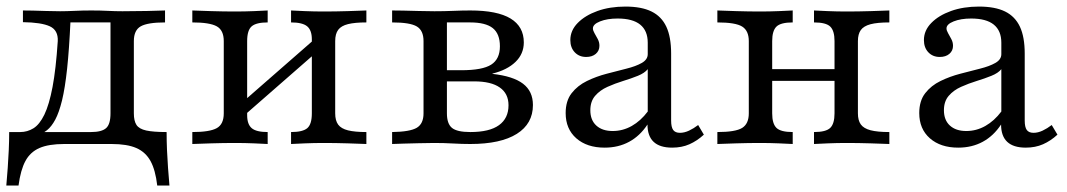

<svg xmlns="http://www.w3.org/2000/svg" viewBox="-22 -447 3313 596"><path d="M-2.4 129Q0 101.6 2 74.2Q4 46.8 5.2 19Q6.5 -8.9 6.5 -37.1H260.5Q293.5 -37.1 307.3 -49.2Q321 -61.3 321 -95.2V-380.6L324.2 -377.4H191.1L196.8 -381.5Q192.7 -293.5 186.3 -233.5Q179.8 -173.4 170.6 -135.5Q161.3 -97.6 149.6 -75.8Q137.9 -54 124.2 -43.1Q110.5 -32.3 94.4 -27.4L41.1 -37.1Q62.9 -37.1 81.9 -48.8Q100.8 -60.5 115.7 -91.1Q130.6 -121.8 141.1 -177Q151.6 -232.3 157.3 -319.4Q158.9 -353.2 132.7 -365.3Q106.5 -377.4 49.2 -378.2V-414.5Q62.1 -414.5 80.6 -414.1Q99.2 -413.7 121 -412.9Q142.7 -412.1 164.5 -412.1Q184.7 -412.1 209.3 -413.3Q233.9 -414.5 261.3 -414.5Q289.5 -414.5 312.5 -413.3Q335.5 -412.1 358.1 -412.1Q396 -412.1 433.9 -412.9Q471.8 -413.7 490.3 -414.5V-377.4Q436.3 -377.4 414.9 -365.3Q393.5 -353.2 393.5 -319.4V-95.2Q393.5 -71.8 401.6 -59.3Q409.7 -46.8 431.9 -41.9Q454 -37.1 495.2 -37.1Q495.2 -8.9 496.4 19Q497.6 46.8 499.6 74.2Q501.6 101.6 504 129H466.1Q460.5 80.6 445.2 52.8Q429.8 25 401.2 12.5Q372.6 0 324.2 0H177.4Q129 0 100.4 12.5Q71.8 25 56.9 52.8Q41.9 80.6 35.5 129Z M881.5 0V-37.1Q917.7 -37.1 931.9 -49.2Q946 -61.3 946 -95.2V-325Q946 -353.2 931.5 -365.3Q916.9 -377.4 881.5 -377.4V-414.5Q896 -413.7 924.6 -412.5Q953.2 -411.3 983.1 -411.3Q1019.4 -411.3 1058.1 -412.5Q1096.8 -413.7 1115.3 -414.5V-377.4Q1079.8 -377.4 1058.5 -372.2Q1037.1 -366.9 1027.8 -354.4Q1018.5 -341.9 1018.5 -319.4V-95.2Q1018.5 -72.6 1027.8 -60.1Q1037.1 -47.6 1058.5 -42.3Q1079.8 -37.1 1115.3 -37.1V0Q1096.8 -0.8 1058.1 -2Q1019.4 -3.2 983.1 -3.2Q953.2 -3.2 924.6 -2Q896 -0.8 881.5 0ZM575 0V-37.1Q629 -37.1 650.8 -49.2Q672.6 -61.3 672.6 -95.2V-319.4Q672.6 -353.2 650.8 -365.3Q629 -377.4 575 -377.4V-414.5Q594.4 -413.7 633.1 -412.5Q671.8 -411.3 707.3 -411.3Q737.9 -411.3 766.5 -412.5Q795.2 -413.7 808.9 -414.5V-377.4Q773.4 -377.4 759.3 -365.3Q745.2 -353.2 745.2 -319.4V-89.5Q745.2 -61.3 759.3 -49.2Q773.4 -37.1 808.9 -37.1V0Q795.2 -0.8 766.5 -2Q737.9 -3.2 707.3 -3.2Q671.8 -3.2 633.1 -2Q594.4 -0.8 575 0ZM730.6 -83.9 710.5 -112.1 960.5 -330.6 980.6 -302.4Z M1195.2 0V-37.1Q1250.8 -37.9 1271.8 -50.4Q1292.7 -62.9 1292.7 -95.2V-319.4Q1292.7 -352.4 1271.8 -364.9Q1250.8 -377.4 1195.2 -377.4V-414.5Q1208.1 -414.5 1229.8 -414.1Q1251.6 -413.7 1277 -412.9Q1302.4 -412.1 1326.6 -412.1Q1357.3 -412.1 1385.1 -413.3Q1412.9 -414.5 1437.9 -414.5Q1521.8 -414.5 1562.9 -389.5Q1604 -364.5 1604 -315.3Q1604 -279.8 1578.2 -254.8Q1552.4 -229.8 1506.5 -218.5V-217.7Q1571 -210.5 1601.6 -187.1Q1632.3 -163.7 1632.3 -121Q1632.3 -62.9 1582.3 -31.5Q1532.3 0 1437.9 0Q1412.1 0 1384.3 -1.6Q1356.5 -3.2 1325.8 -3.2Q1302.4 -3.2 1277 -2.4Q1251.6 -1.6 1229.8 -1.2Q1208.1 -0.8 1195.2 0ZM1437.9 -37.1Q1497.6 -37.1 1527 -58.5Q1556.5 -79.8 1556.5 -120.2Q1556.5 -156.5 1529.4 -175.4Q1502.4 -194.4 1450 -194.4H1340.3V-229H1409.7Q1475.8 -229 1502.8 -246.4Q1529.8 -263.7 1529.8 -303.2Q1529.8 -341.9 1507.7 -359.7Q1485.5 -377.4 1437.1 -377.4H1358.1L1365.3 -383.1V-95.2Q1365.3 -62.9 1381 -50Q1396.8 -37.1 1437.9 -37.1Z M1854.8 11.3Q1800 11.3 1766.9 -17.7Q1733.9 -46.8 1733.9 -96Q1733.9 -133.9 1752.4 -157.7Q1771 -181.5 1800 -195.6Q1829 -209.7 1861.3 -218.1Q1893.5 -226.6 1922.6 -233.9Q1951.6 -241.1 1970.2 -251.6Q1988.7 -262.1 1988.7 -279V-314.5Q1988.7 -351.6 1965.3 -370.6Q1941.9 -389.5 1895.2 -389.5Q1862.9 -389.5 1840.7 -380.6Q1818.5 -371.8 1818.5 -358.9Q1818.5 -352.4 1823.4 -344Q1828.2 -335.5 1833.5 -325.8Q1838.7 -316.1 1838.7 -304.8Q1838.7 -289.5 1827.4 -279.8Q1816.1 -270.2 1797.6 -270.2Q1775.8 -270.2 1762.1 -284.7Q1748.4 -299.2 1748.4 -322.6Q1748.4 -352.4 1771.4 -375.8Q1794.4 -399.2 1832.7 -412.9Q1871 -426.6 1919.4 -426.6Q1969.4 -426.6 2000.4 -411.3Q2031.5 -396 2046.4 -364.1Q2061.3 -332.3 2061.3 -280.6V-72.6Q2061.3 -52.4 2067.7 -43.5Q2074.2 -34.7 2088.7 -34.7Q2102.4 -34.7 2116.9 -41.5Q2131.5 -48.4 2145.2 -58.9L2162.9 -29Q2141.9 -9.7 2118.1 0.8Q2094.4 11.3 2064.5 11.3Q1987.9 11.3 1987.9 -60.5Q1964.5 -25 1931 -6.9Q1897.6 11.3 1854.8 11.3ZM1879.8 -40.3Q1911.3 -40.3 1939.1 -56Q1966.9 -71.8 1988.7 -100.8V-232.3Q1979 -220.2 1958.1 -211.7Q1937.1 -203.2 1912.1 -195.6Q1887.1 -187.9 1863.7 -177.4Q1840.3 -166.9 1825.4 -149.6Q1810.5 -132.3 1810.5 -104.8Q1810.5 -74.2 1829 -57.3Q1847.6 -40.3 1879.8 -40.3Z M2504.8 0V-37.1Q2541.9 -37.1 2555.2 -50Q2568.5 -62.9 2568.5 -95.2V-319.4Q2568.5 -351.6 2555.2 -364.5Q2541.9 -377.4 2504.8 -377.4V-414.5Q2519.4 -413.7 2548 -412.5Q2576.6 -411.3 2605.6 -411.3Q2642.7 -411.3 2681 -412.5Q2719.4 -413.7 2738.7 -414.5V-377.4Q2701.6 -377.4 2680.2 -371.8Q2658.9 -366.1 2650 -353.6Q2641.1 -341.1 2641.1 -319.4V-95.2Q2641.1 -73.4 2650 -60.9Q2658.9 -48.4 2680.2 -42.7Q2701.6 -37.1 2738.7 -37.1V0Q2719.4 -0.8 2681 -2Q2642.7 -3.2 2605.6 -3.2Q2576.6 -3.2 2548 -2Q2519.4 -0.8 2504.8 0ZM2204.8 0V-37.1Q2261.3 -37.1 2281.9 -50Q2302.4 -62.9 2302.4 -95.2V-319.4Q2302.4 -351.6 2281.9 -364.5Q2261.3 -377.4 2204.8 -377.4V-414.5Q2224.2 -413.7 2262.9 -412.5Q2301.6 -411.3 2337.1 -411.3Q2366.9 -411.3 2395.6 -412.5Q2424.2 -413.7 2438.7 -414.5V-377.4Q2401.6 -377.4 2388.3 -364.5Q2375 -351.6 2375 -319.4V-95.2Q2375 -62.9 2388.3 -50Q2401.6 -37.1 2438.7 -37.1V0Q2424.2 -0.8 2395.6 -2Q2366.9 -3.2 2337.1 -3.2Q2301.6 -3.2 2262.9 -2Q2224.2 -0.8 2204.8 0ZM2348.4 -196V-232.3H2595.2V-196Z M2952.4 11.3Q2897.6 11.3 2864.5 -17.7Q2831.5 -46.8 2831.5 -96Q2831.5 -133.9 2850 -157.7Q2868.5 -181.5 2897.6 -195.6Q2926.6 -209.7 2958.9 -218.1Q2991.1 -226.6 3020.2 -233.9Q3049.2 -241.1 3067.7 -251.6Q3086.3 -262.1 3086.3 -279V-314.5Q3086.3 -351.6 3062.9 -370.6Q3039.5 -389.5 2992.7 -389.5Q2960.5 -389.5 2938.3 -380.6Q2916.1 -371.8 2916.1 -358.9Q2916.1 -352.4 2921 -344Q2925.8 -335.5 2931 -325.8Q2936.3 -316.1 2936.3 -304.8Q2936.3 -289.5 2925 -279.8Q2913.7 -270.2 2895.2 -270.2Q2873.4 -270.2 2859.7 -284.7Q2846 -299.2 2846 -322.6Q2846 -352.4 2869 -375.8Q2891.9 -399.2 2930.2 -412.9Q2968.5 -426.6 3016.9 -426.6Q3066.9 -426.6 3098 -411.3Q3129 -396 3144 -364.1Q3158.9 -332.3 3158.9 -280.6V-72.6Q3158.9 -52.4 3165.3 -43.5Q3171.8 -34.7 3186.3 -34.7Q3200 -34.7 3214.5 -41.5Q3229 -48.4 3242.7 -58.9L3260.5 -29Q3239.5 -9.7 3215.7 0.8Q3191.9 11.3 3162.1 11.3Q3085.5 11.3 3085.5 -60.5Q3062.1 -25 3028.6 -6.9Q2995.2 11.3 2952.4 11.3ZM2977.4 -40.3Q3008.9 -40.3 3036.7 -56Q3064.5 -71.8 3086.3 -100.8V-232.3Q3076.6 -220.2 3055.6 -211.7Q3034.7 -203.2 3009.7 -195.6Q2984.7 -187.9 2961.3 -177.4Q2937.9 -166.9 2923 -149.6Q2908.1 -132.3 2908.1 -104.8Q2908.1 -74.2 2926.6 -57.3Q2945.2 -40.3 2977.4 -40.3Z"/></svg>

Font: Playfair 9pt Light
Style: Regular
Weight: 300
Designer: Claus Eggers Sørensen
Foundry: Claus Eggers Sørensen
Version: Version 2.001;gftools[0.9.30]